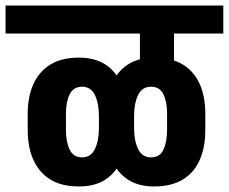

<svg xmlns="http://www.w3.org/2000/svg" viewBox="-45 -673 826 693"><path d="M460 -417V-615H583V-417ZM-25 -552V-653H761V-552ZM240 0Q178 0 137.5 -24.5Q97 -49 76 -95Q55 -141 55 -203H193Q193 -161 206.5 -133Q220 -105 251 -105ZM55 -202V-263H193V-202ZM240 0 251 -105Q283 -105 297.5 -135Q312 -165 312 -210H413Q413 -146 394 -98.5Q375 -51 336.5 -25.5Q298 0 240 0ZM55 -263Q55 -325 76 -370.5Q97 -416 137.5 -440.5Q178 -465 240 -465L251 -360Q220 -360 206.5 -332.5Q193 -305 193 -263ZM511 0Q454 0 415.5 -25.5Q377 -51 357.5 -98Q338 -145 338 -210H439Q439 -165 453.5 -135Q468 -105 500 -105ZM312 -210V-255H439V-210ZM312 -255Q312 -300 297.5 -330Q283 -360 251 -360L240 -465Q298 -465 336.5 -439.5Q375 -414 394 -367Q413 -320 413 -255ZM511 0 500 -105Q532 -105 545 -133Q558 -161 558 -203H696Q696 -141 675.5 -95Q655 -49 614 -24.5Q573 0 511 0ZM338 -255Q338 -320 357.5 -367Q377 -414 415.5 -439.5Q454 -465 511 -465L500 -360Q468 -360 453.5 -330Q439 -300 439 -255ZM558 -202V-263H696V-202ZM558 -263Q558 -305 545 -332.5Q532 -360 500 -360L511 -465Q573 -465 614 -440.5Q655 -416 675.5 -370.5Q696 -325 696 -263Z"/></svg>

Font: Akshar Light SemiBold
Style: Regular
Weight: 600
Version: Version 1.100